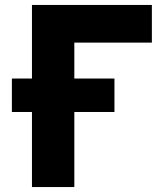

<svg xmlns="http://www.w3.org/2000/svg" viewBox="-20 -734 633 775"><path d="M109 -714H593V-562H280V-417H442V-282H280V21H109V-282H28V-417H109Z"/></svg>

Font: Repo ExtraBold
Style: Bold
Weight: 700
Designer: Stefan Peev
Foundry: Context Ltd
Version: Version 1.502